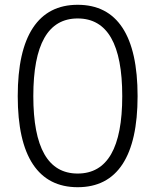

<svg xmlns="http://www.w3.org/2000/svg" viewBox="-20 -770 649 801"><path d="M304 11Q181 11 117.5 -84.5Q54 -180 54 -369Q54 -558 117.5 -654Q181 -750 304 -750Q428 -750 491 -654Q554 -558 554 -369Q554 -181 491 -85Q428 11 304 11ZM304 -46Q490 -46 490 -369Q490 -693 304 -693Q119 -693 119 -369Q119 -46 304 -46Z"/></svg>

Font: Encode Sans Narrow
Style: Light
Weight: 300
Designer: Pablo Impallari, Andres Torresi
Foundry: Pablo Impallari, Andres Torresi
Version: Version 1.000; ttfautohint (v1.00) -l 8 -r 50 -G 200 -x 14 -